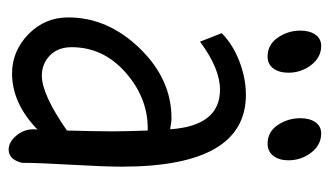

<svg xmlns="http://www.w3.org/2000/svg" viewBox="-178 -562 758 441"><g transform="rotate(90 200.5 -341.0)"><path d="M75.2 -421.9 55.7 -471.7Q81.1 -497.1 120.1 -512.2Q159.2 -527.3 197.3 -527.3Q362.3 -527.3 362.3 -242.2Q362.3 -203.1 357.9 -127Q353.5 -50.8 353.5 -12.7Q345.7 17.6 323.2 17.6Q305.7 17.6 291 0Q276.4 -17.6 276.4 -39.1Q276.4 -45.9 277.3 -48.8Q216.8 9.8 148.4 9.8Q96.7 9.8 58.1 -27.8Q19.5 -65.4 19.5 -119.1Q19.5 -210 90.3 -283.2Q161.1 -356.4 251 -356.4Q254.9 -356.4 258.8 -356Q262.7 -355.5 268.1 -354.5Q273.4 -353.5 276.4 -353.5Q268.6 -467.8 185.5 -467.8Q136.7 -467.8 75.2 -421.9ZM279.3 -116.2Q281.2 -184.6 281.2 -219.7Q281.2 -249 279.3 -301.8H271.5Q202.1 -300.8 145 -250Q87.9 -199.2 87.9 -127Q87.9 -95.7 106.9 -77.1Q126 -58.6 153.3 -58.6Q196.3 -58.6 279.3 -116.2ZM85 -700.2Q111.3 -700.2 128.9 -677.2Q146.5 -654.3 146.5 -625Q146.5 -603.5 136.7 -590.3Q127 -577.1 109.4 -577.1Q82 -577.1 65.9 -600.6Q49.8 -624 49.8 -652.3Q49.8 -673.8 59.1 -687Q68.4 -700.2 85 -700.2ZM286.1 -700.2Q312.5 -700.2 330.1 -677.2Q347.7 -654.3 347.7 -625Q347.7 -603.5 337.4 -590.3Q327.1 -577.1 309.6 -577.1Q282.2 -577.1 266.6 -600.6Q251 -624 251 -652.3Q251 -673.8 260.3 -687Q269.5 -700.2 286.1 -700.2Z"/></g></svg>

Font: Neucha
Style: Regular
Weight: 400
Designer: Jovanny Lemonad
Foundry: Jovanny Lemonad
Version: Version 001.001